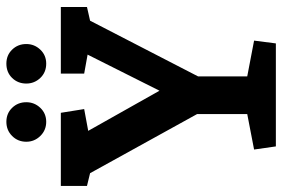

<svg xmlns="http://www.w3.org/2000/svg" viewBox="-166 -742 906 617"><g transform="rotate(-90 287.5 -433.0)"><path d="M126 0 116 -70 230 -92V-253L40 -597L-1 -607V-691H234L246 -616L176 -603L305 -374L421 -605L360 -616V-691H574V-607L530 -597L351 -250V-92L466 -70L457 0ZM392 -738Q364 -738 346 -757Q328 -776 328 -802Q328 -829 346 -847.5Q364 -866 392 -866Q419 -866 437 -847.5Q455 -829 455 -802Q455 -776 437 -757Q419 -738 392 -738ZM205 -738Q178 -738 159.5 -757Q141 -776 141 -802Q141 -829 159.5 -847.5Q178 -866 205 -866Q232 -866 250 -847.5Q268 -829 268 -802Q268 -776 250 -757Q232 -738 205 -738Z"/></g></svg>

Font: Kreon Light SemiBold
Style: Regular
Weight: 600
Version: Version 2.002